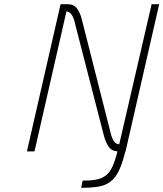

<svg xmlns="http://www.w3.org/2000/svg" viewBox="-20 -720 777 913"><path d="M268 -700H300Q329 -701 345 -681Q361 -661 369 -628L504 -96Q510 -68 520 -51Q530 -34 547 -34L701 -700H737L577 0H576Q562 57 545.5 91.5Q529 126 505 144Q481 162 447.5 167.5Q414 173 366 173L373 139Q412 139 438 134Q464 129 483 114.5Q502 100 514.5 72.5Q527 45 539 0Q510 -2 496 -23.5Q482 -45 474 -75L339 -599Q334 -627 323.5 -645.5Q313 -664 296 -666L144 0H108Z"/></svg>

Font: Panefresco 1wt
Style: Italic
Weight: 250
Version: Version 1.000